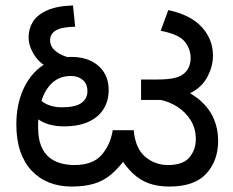

<svg xmlns="http://www.w3.org/2000/svg" viewBox="-20 -673 855 705"><path d="M243 12Q198 12 161 -2.5Q124 -17 96.5 -46Q69 -75 54.5 -117.5Q40 -160 40 -216Q40 -288 65 -344Q90 -400 135.5 -432Q181 -464 243 -464Q284 -464 314.5 -449Q345 -434 362 -407Q379 -380 379 -342Q379 -303 360.5 -273Q342 -243 305.5 -226Q269 -209 215 -209Q163 -209 128 -230Q93 -251 74 -274L94 -340Q107 -322 135 -300.5Q163 -279 208 -279Q257 -279 279 -295Q301 -311 301 -338Q301 -365 284 -379.5Q267 -394 241 -394Q199 -394 172 -369Q145 -344 132.5 -303Q120 -262 120 -215V-205Q120 -165 130.5 -138.5Q141 -112 159 -96.5Q177 -81 201.5 -74Q226 -67 253 -67Q320 -67 352.5 -103.5Q385 -140 394 -195H471Q477 -128 513 -97.5Q549 -67 597 -67Q652 -67 675.5 -95Q699 -123 699 -162Q699 -201 680.5 -231Q662 -261 632 -280.5Q602 -300 566 -307L634 -352Q684 -332 716.5 -303Q749 -274 765 -237Q781 -200 781 -156Q781 -83 737.5 -35.5Q694 12 602 12Q559 12 526 0Q493 -12 466.5 -37.5Q440 -63 417 -102L450 -103Q420 -60 390.5 -34.5Q361 -9 325.5 1.5Q290 12 243 12ZM189 -412Q135 -429 110 -465Q85 -501 85 -536Q85 -567 100.5 -592.5Q116 -618 152 -634.5Q188 -651 248 -653L256 -575Q207 -574 185.5 -561.5Q164 -549 164 -525Q164 -502 184.5 -485Q205 -468 246 -458ZM498 -306V-381H555Q598 -381 622 -387Q646 -393 659 -406Q670 -417 675 -430.5Q680 -444 680 -460Q680 -493 658.5 -520Q637 -547 570 -560L598 -636Q681 -618 721.5 -573Q762 -528 762 -469Q762 -425 737 -383Q712 -341 653 -320Q640 -316 630 -312.5Q620 -309 608.5 -307.5Q597 -306 577 -306Z"/></svg>

Font: kannada15
Style: Book
Weight: 400
Designer: Jelle Bosma - Monotype Design Team
Foundry: Monotype Imaging Inc.
Version: Version 2.003